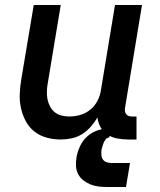

<svg xmlns="http://www.w3.org/2000/svg" viewBox="-20 -550 640 768"><path d="M223 8Q194 8 166.5 0.5Q139 -7 117.5 -24Q96 -41 83 -65.5Q70 -90 64 -117Q58 -144 59 -173.5Q60 -203 65 -232L115 -530H223L171 -217Q168 -201 167.5 -184.5Q167 -168 170 -153Q173 -138 180 -124.5Q187 -111 198.5 -101.5Q210 -92 225.5 -88Q241 -84 257 -84Q279 -84 301.5 -90.5Q324 -97 342 -112Q360 -127 370.5 -148Q381 -169 384 -191L440 -530H548L480 -118Q479 -111 480 -104.5Q481 -98 485 -93Q489 -88 495 -86Q501 -84 508 -84H526V8H493Q471 8 449.5 4Q428 0 410.5 -11Q393 -22 382.5 -40.5Q372 -59 370 -80Q358 -60 342.5 -42.5Q327 -25 307.5 -13Q288 -1 266 3.5Q244 8 223 8ZM409 198Q391 198 374 196Q357 194 341.5 187.5Q326 181 313 171Q300 161 292.5 146Q285 131 284 114Q283 97 286 79Q290 56 301 33Q312 10 331.5 -6.5Q351 -23 375 -30Q399 -37 423 -37L417 0Q409 0 403.5 6.5Q398 13 395 20Q392 27 390 34Q388 41 386 49Q385 59 385.5 69Q386 79 391 87Q396 95 405.5 98.5Q415 102 425 102H500L484 198Z"/></svg>

Font: Iosevka Curly SmBdEx
Style: Italic
Weight: 600
Width: 7
Italic angle: -9°
Monospace: yes
Designer: Belleve Invis
Foundry: Belleve Invis
Version: Version 11.1.0; ttfautohint (v1.8.3)